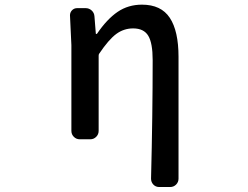

<svg xmlns="http://www.w3.org/2000/svg" viewBox="-20 -582 1040 805"><path d="M728.5 167Q728.5 181.6 718.3 191.9Q708 202.1 693.4 202.1H647.5Q632.8 202.1 623 191.9Q613.3 181.6 613.3 167Q620.1 -101.6 620.1 -330.1Q620.1 -401.4 601.6 -432.1Q583 -462.9 538.1 -462.9Q499 -462.9 467.3 -439.5Q435.5 -416 395.5 -356.4Q393.6 -353.5 393.6 -348.6V-33.2Q393.6 -18.6 383.3 -8.3Q373 2 358.4 2H314.5Q299.8 2 289.6 -8.3Q279.3 -18.6 279.3 -33.2V-392.6L273.4 -517.6Q273.4 -529.3 281.2 -538.1Q290 -547.9 303.7 -547.9H338.9Q353.5 -547.9 364.3 -538.1Q375 -528.3 376 -513.7L381.8 -440.4Q382.8 -439.5 384.3 -439.5Q385.7 -439.5 386.7 -440.4Q428.7 -502 473.1 -532.2Q517.6 -562.5 575.2 -562.5Q655.3 -562.5 691.9 -507.3Q728.5 -452.1 728.5 -343.8Z"/></svg>

Font: Gen Jyuu Gothic L Monospace Medium
Style: Regular
Weight: 500
Designer: [Source Han Sans]
Ryoko NISHIZUKA  (kana & ideographs); Paul D. Hunt (Latin, Greek & Cyrillic); Wenlong ZHANG  (bopomofo
Version: Version 1.002.20150607